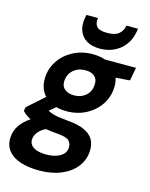

<svg xmlns="http://www.w3.org/2000/svg" viewBox="-168 -815 887 1134"><g transform="rotate(15 275.0 -248.0)"><path d="M184 232Q117 232 68.5 216Q20 200 -6 168Q-32 136 -30 89Q-29 48 -6 13.5Q17 -21 58 -48Q99 -75 155 -95L194 -28Q143 -12 120 13Q97 38 96 65Q95 86 108 101Q121 116 145 123Q169 130 200 130Q250 130 284 110.5Q318 91 319 54Q320 30 303.5 14Q287 -2 235 -6Q189 -9 152 -16.5Q115 -24 86.5 -34.5Q58 -45 38 -58Q18 -71 6 -85L10 -108L136 -220L225 -189L79 -66L129 -135Q140 -127 151 -121.5Q162 -116 177.5 -111Q193 -106 216 -102.5Q239 -99 272 -96Q335 -91 373.5 -73.5Q412 -56 429 -27Q446 2 444 42Q442 97 409 140Q376 183 318 207.5Q260 232 184 232ZM249 -148Q192 -148 152.5 -168.5Q113 -189 93.5 -224.5Q74 -260 76 -305Q78 -363 109.5 -410.5Q141 -458 194.5 -486Q248 -514 314 -514Q371 -514 410.5 -493Q450 -472 469 -437Q488 -402 486 -358Q484 -299 452.5 -251.5Q421 -204 368 -176Q315 -148 249 -148ZM267 -250Q311 -250 340 -276Q369 -302 370 -344Q372 -377 351.5 -394Q331 -411 296 -411Q252 -411 222.5 -385Q193 -359 191 -317Q189 -285 210.5 -267.5Q232 -250 267 -250ZM379 -407 372 -502H580L565 -421ZM343 -556Q295 -556 263 -575Q231 -594 217.5 -629Q204 -664 213 -711L216 -728H287Q281 -695 297 -676Q313 -657 361 -657Q409 -657 432 -676Q455 -695 461 -728H532L529 -711Q521 -663 495.5 -628.5Q470 -594 431 -575Q392 -556 343 -556Z"/></g></svg>

Font: DM Sans 16pt
Style: Bold Italic
Weight: 700
Italic angle: -10°
Version: Version 4.004;gftools[0.9.30]